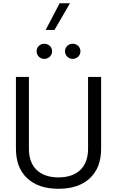

<svg xmlns="http://www.w3.org/2000/svg" viewBox="-20 -1145 713 1170"><path d="M516.6 -237.3C516.6 -127.9 451.7 -64 336.4 -64C221.2 -64 156.2 -127.9 156.2 -237.3V-676.3H77.1V-238.8C77.1 -161.1 100.1 -101.1 146 -58.6C191.4 -16.1 254.9 5.4 336.4 5.4C418 5.4 481.4 -16.1 527.3 -58.6C573.2 -101.1 596.2 -161.1 596.2 -238.8V-676.3H516.6ZM203.1 -832.5C203.1 -807.1 223.1 -786.1 250 -786.1C276.9 -786.1 297.4 -807.1 297.4 -832.5C297.4 -858.4 276.9 -878.4 250 -878.4C223.1 -878.4 203.1 -858.4 203.1 -832.5ZM376 -832.5C376 -807.1 397 -786.1 422.9 -786.1C449.7 -786.1 470.2 -807.1 470.2 -832.5C470.2 -858.4 449.7 -878.4 422.9 -878.4C397 -878.4 376 -858.4 376 -832.5ZM258.3 -962.4H312L406.2 -1125H343.3Z"/></svg>

Font: Estedad Regular
Style: Regular
Weight: 400
Designer: Amin Abedi
Version: Version 7.3